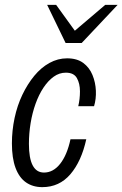

<svg xmlns="http://www.w3.org/2000/svg" viewBox="-20 -760 504 790"><path d="M154 10Q115 10 87 -9.5Q59 -29 44 -69Q29 -109 29 -170Q29 -223 40 -274.5Q51 -326 72 -370Q93 -414 121 -448Q149 -482 183.5 -501Q218 -520 256 -520Q297 -520 322.5 -501Q348 -482 360.5 -451.5Q373 -421 374.5 -387Q376 -353 367 -323H302Q309 -352 309 -384Q309 -416 296.5 -438.5Q284 -461 251 -461Q224 -461 201 -444.5Q178 -428 159 -399.5Q140 -371 126.5 -333.5Q113 -296 106 -253.5Q99 -211 99 -168Q99 -109 114.5 -79.5Q130 -50 161 -50Q199 -50 227.5 -86Q256 -122 270 -187H335Q315 -96 269.5 -43Q224 10 154 10ZM250 -583 174 -740H211L310 -603H252L413 -740H464L316 -583Z"/></svg>

Font: Instrument Sans Condensed
Style: Italic
Weight: 400
Width: 3
Italic angle: -13°
Designer: Rodrigo Fuenzalida
Foundry: fragTYPE
Version: Version 1.000;gftools[0.9.28]